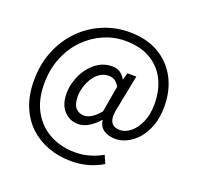

<svg xmlns="http://www.w3.org/2000/svg" viewBox="-150 -882 1246 1216"><g transform="rotate(20 473.0 -274.5)"><path d="M450 173Q368 173 296.5 147Q225 121 171 70.5Q117 20 86.5 -55Q56 -130 56 -227Q56 -339 93.5 -430Q131 -521 196 -586.5Q261 -652 345 -687Q429 -722 522 -722Q635 -722 717 -675.5Q799 -629 844 -545.5Q889 -462 889 -352Q889 -279 868.5 -223.5Q848 -168 815 -130.5Q782 -93 743 -74Q704 -55 666 -55Q620 -55 588 -76Q556 -97 551 -140H548Q521 -108 485 -85.5Q449 -63 412 -63Q355 -63 316.5 -104.5Q278 -146 278 -222Q278 -266 293 -311.5Q308 -357 336.5 -395.5Q365 -434 404.5 -457.5Q444 -481 493 -481Q552 -481 582 -426H584L597 -472H657L613 -249Q597 -182 612.5 -150Q628 -118 674 -118Q710 -118 744.5 -145.5Q779 -173 802 -224.5Q825 -276 825 -348Q825 -439 790 -509.5Q755 -580 686 -620.5Q617 -661 515 -661Q440 -661 370 -630.5Q300 -600 244.5 -543.5Q189 -487 156.5 -407.5Q124 -328 124 -230Q124 -121 167.5 -44.5Q211 32 286 72Q361 112 456 112Q507 112 554 98Q601 84 638 62L662 116Q613 145 560.5 159Q508 173 450 173ZM430 -126Q453 -126 479 -142Q505 -158 534 -192L565 -370Q549 -396 532.5 -406.5Q516 -417 493 -417Q460 -417 433.5 -399.5Q407 -382 389 -353.5Q371 -325 361 -292Q351 -259 351 -227Q351 -173 373.5 -149.5Q396 -126 430 -126Z"/></g></svg>

Font: Chiron Sans HK TT
Style: Regular
Weight: 400
Designer: Ryoko NISHIZUKA 西塚涼子 (kana, bopomofo & ideographs); Paul D. Hunt (Latin, Greek & Cyrillic); Sandoll Communications 산돌커뮤니
Foundry: Adobe
Version: Version 2.022;hotconv 1.0.109;makeotfexe 2.5.65596